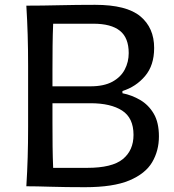

<svg xmlns="http://www.w3.org/2000/svg" viewBox="-20 -780 728 804"><path d="M335.9 3.9Q255.9 3.9 193.1 2Q130.4 0 90.3 0Q94.2 -62.5 95.9 -120.8Q97.7 -179.2 97.7 -249.5V-503.9Q97.7 -575.2 95.9 -634Q94.2 -692.9 90.3 -756.3Q156.7 -756.3 229.5 -758.1Q302.2 -759.8 378.4 -759.8Q509.8 -759.8 567.6 -711.7Q625.5 -663.6 625.5 -579.1Q625.5 -506.3 587.4 -461.4Q549.3 -416.5 492.7 -398.9V-389.6Q532.2 -381.8 567.1 -361.3Q602.1 -340.8 623.8 -304Q645.5 -267.1 645.5 -208.5Q645.5 -148.9 617.2 -100.8Q588.9 -52.7 521.5 -24.4Q454.1 3.9 335.9 3.9ZM199.7 -418.5H358.4Q415 -418.5 450.4 -437.7Q485.8 -457 502.4 -488.8Q519 -520.5 519 -557.6Q519 -621.6 482.2 -651.1Q445.3 -680.7 371.1 -680.7H202.6Q200.7 -634.8 200.2 -588.4Q199.7 -542 199.7 -486.8ZM202.6 -77.1H344.7Q449.7 -77.1 494.4 -113.8Q539.1 -150.4 539.1 -215.3Q539.1 -286.1 491.5 -316.9Q443.8 -347.7 358.9 -347.7H199.7V-266.6Q199.7 -211.9 200.2 -167.2Q200.7 -122.6 202.6 -77.1Z"/></svg>

Font: Pinar-DS1-FD Medium
Style: Regular
Weight: 500
Designer: Amin Abedi
Version: Version 3.000